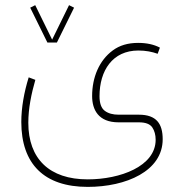

<svg xmlns="http://www.w3.org/2000/svg" viewBox="-20 -482 717 748"><path d="M201.7 -316.4 268.6 -452.1 249 -461.9 183.1 -327.6 117.2 -461.9 97.7 -452.1 164.6 -316.4ZM321.8 246.1C471.2 246.1 613.8 184.6 613.8 60.5C613.8 0.5 589.8 -35.2 521 -35.2H441.9C419.9 -35.2 401.9 -40 388.2 -50.3C374.5 -60.5 367.7 -79.6 367.7 -107.4C367.7 -207 418.5 -285.2 519 -285.2C547.9 -285.2 572.3 -280.3 594.2 -272.5L603 -296.4C580.1 -308.6 551.8 -314.9 518.1 -314.9C478.5 -314.9 445.8 -305.2 419.4 -285.6C366.2 -246.6 338.9 -180.2 338.9 -107.9C338.9 -55.2 362.8 -5.4 441.9 -5.4H521C546.9 -5.4 564 1 573.2 14.2C582 27.3 586.4 43.5 586.4 62.5C586.4 166 447.8 216.8 321.8 216.8C172.9 216.8 90.3 137.2 90.3 -3.9C90.3 -59.1 102.1 -116.7 117.7 -170.9L91.8 -180.7C73.7 -122.6 63 -62 63 -6.8C63 156.7 151.9 246.1 321.8 246.1Z"/></svg>

Font: Vazirmatn Thin
Style: Regular
Weight: 100
Designer: Saber Rastikerdar
Foundry: Saber Rastikerdar
Version: Version 33.003